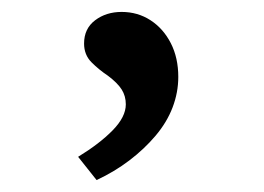

<svg xmlns="http://www.w3.org/2000/svg" viewBox="-20 -128 442 322"><path d="M142 174 111 135Q147 113 169 90.5Q191 68 191 47Q191 33 184 22Q177 11 161 -1Q146 -11 133.5 -23.5Q121 -36 121 -55Q121 -80 139.5 -94Q158 -108 184 -108Q211 -108 232.5 -94Q254 -80 266.5 -55.5Q279 -31 279 1Q279 27 269.5 52Q260 77 241 99.5Q222 122 197 141Q172 160 142 174Z"/></svg>

Font: Lexend Mega Light
Style: Regular
Weight: 300
Version: Version 1.007